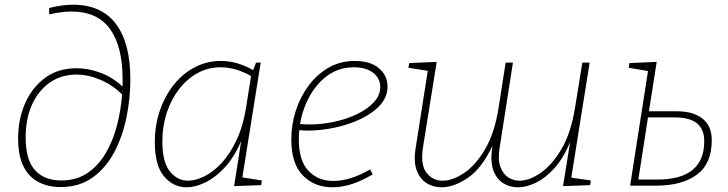

<svg xmlns="http://www.w3.org/2000/svg" viewBox="-20 -789 3093 816"><path d="M237 6Q186 6 145 -14.5Q104 -35 80.5 -80.5Q57 -126 57 -201Q57 -282 86.5 -349.5Q116 -417 171.5 -458Q227 -499 305 -499Q355 -499 406.5 -480Q458 -461 501 -421Q501 -436 501 -452Q501 -592 447.5 -666Q394 -740 283 -740Q264 -740 240 -737Q216 -734 189 -728V-755Q216 -762 241.5 -765.5Q267 -769 290 -769Q411 -769 472.5 -687.5Q534 -606 534 -452Q534 -371 517.5 -290Q501 -209 465.5 -142Q430 -75 373.5 -34.5Q317 6 237 6ZM89 -205Q89 -110 128.5 -66Q168 -22 240 -22Q305 -22 351.5 -53.5Q398 -85 429 -137.5Q460 -190 477 -255.5Q494 -321 499 -388Q458 -428 406.5 -450Q355 -472 305 -472Q240 -472 191.5 -438Q143 -404 116 -344Q89 -284 89 -205Z M773 7Q717 7 677.5 -39Q638 -85 638 -185Q638 -256 659 -318Q680 -380 718 -428Q756 -476 807.5 -503Q859 -530 919 -530Q951 -530 985 -521Q1019 -512 1056 -491L1068 -523H1088L1010 -35L1093 -22L1090 -2L975 2L1005 -189Q975 -120 935 -77Q895 -34 852.5 -13.5Q810 7 773 7ZM779 -21Q811 -21 848.5 -39.5Q886 -58 921.5 -96Q957 -134 985 -193Q1013 -252 1026 -333L1047 -466Q1013 -485 981 -494Q949 -503 918 -503Q864 -503 819 -478Q774 -453 740.5 -409.5Q707 -366 688.5 -309Q670 -252 670 -188Q670 -100 702 -60.5Q734 -21 779 -21Z M1392 7Q1317 7 1267.5 -43Q1218 -93 1218 -197Q1218 -259 1237 -318Q1256 -377 1291.5 -425Q1327 -473 1376.5 -501.5Q1426 -530 1488 -530Q1554 -530 1590.5 -499Q1627 -468 1627 -421Q1627 -378 1596.5 -343.5Q1566 -309 1515.5 -284.5Q1465 -260 1405 -247Q1345 -234 1287 -234Q1277 -234 1268.5 -234.5Q1260 -235 1252 -236Q1250 -216 1250 -197Q1250 -106 1291 -63Q1332 -20 1396 -20Q1469 -20 1553 -69L1564 -48Q1473 7 1392 7ZM1484 -503Q1422 -503 1374.5 -469.5Q1327 -436 1296.5 -381Q1266 -326 1255 -262Q1275 -260 1296 -260Q1346 -260 1398.5 -271Q1451 -282 1495.5 -303Q1540 -324 1568 -353.5Q1596 -383 1596 -419Q1596 -456 1566 -479.5Q1536 -503 1484 -503Z M1857 7Q1821 7 1792.5 -11Q1764 -29 1750.5 -66.5Q1737 -104 1747 -163L1798 -488L1716 -501L1719 -521L1836 -526L1778 -165Q1766 -89 1792.5 -55Q1819 -21 1861 -21Q1903 -21 1952 -53.5Q2001 -86 2041.5 -154.5Q2082 -223 2099 -331L2129 -523H2160L2104 -165Q2095 -114 2106 -82Q2117 -50 2139.5 -35.5Q2162 -21 2188 -21Q2229 -21 2277.5 -54Q2326 -87 2366.5 -156Q2407 -225 2424 -332L2455 -523H2486L2408 -34L2491 -22L2488 -2L2373 2L2403 -185Q2374 -116 2336.5 -74.5Q2299 -33 2259.5 -13.5Q2220 6 2185 7Q2149 8 2120 -9.5Q2091 -27 2077 -64.5Q2063 -102 2072 -163L2073 -170Q2029 -75 1969.5 -34Q1910 7 1857 7Z M3005 -193Q3005 -93 2941.5 -46.5Q2878 0 2769 0H2658L2734 -487L2652 -501L2655 -521L2771 -526L2738 -316H2858Q2926 -316 2965.5 -285Q3005 -254 3005 -193ZM2848 -290H2734L2693 -26H2774Q2973 -26 2973 -189Q2973 -239 2942.5 -264.5Q2912 -290 2848 -290Z"/></svg>

Font: Bitter ExtraLight
Style: Italic
Weight: 200
Italic angle: -9°
Designer: Sol Matas, and Bitter project Authors
Foundry: Sol Matas
Version: Version 2.001